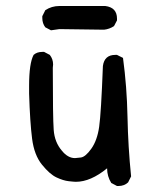

<svg xmlns="http://www.w3.org/2000/svg" viewBox="-20 -606 540 640"><path d="M375 14H370L351 4Q337 -18 337 -45Q282 0 233 0Q227 0 209 -2Q191 -4 168.5 -14.5Q146 -25 120 -57Q94 -89 87 -143.5Q80 -198 77 -294V-320Q77 -395 92 -423Q103 -433 121 -433H127L146 -423Q157 -409 157 -391L156 -380Q156 -214 159 -173Q162 -132 186 -104Q206 -79 230 -79Q234 -79 249.5 -81Q265 -83 284.5 -110.5Q304 -138 310.5 -183Q317 -228 323 -386Q328 -423 364 -423H370L390 -413Q403 -317 405 -216.5Q407 -116 417 -18L407 2Q394 14 375 14ZM150 -505 131 -515Q121 -528 121 -546V-552L131 -572Q152 -586 178 -586H331Q370 -581 370 -544V-538L360 -519Q345 -509 327 -507L178 -509Z"/></svg>

Font: Xiaolai Mono SC
Style: Regular
Weight: 400
Monospace: yes
Designer: LXGW / Nozomi Seto
Version: Version 3.113;September 30, 2024